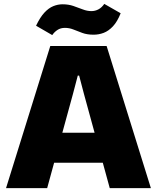

<svg xmlns="http://www.w3.org/2000/svg" viewBox="-20 -965 806 985"><path d="M11 0 238 -729H527L754 0H543L411 -482L386 -577H379L354 -482L222 0ZM244 -130 289 -284H476L521 -130ZM460 -787Q427 -787 402.5 -796Q378 -805 357 -813.5Q336 -822 313 -822Q291 -822 275 -811.5Q259 -801 248 -785L165 -833Q186 -877 208 -900.5Q230 -924 253.5 -933.5Q277 -943 301 -943Q331 -943 356 -934.5Q381 -926 404 -917Q427 -908 449 -908Q468 -908 485 -917Q502 -926 515 -945L599 -897Q582 -854 559.5 -830Q537 -806 512 -796.5Q487 -787 460 -787Z"/></svg>

Font: Mona Sans ExtraLight Black
Style: Regular
Weight: 900
Version: Version 2.000